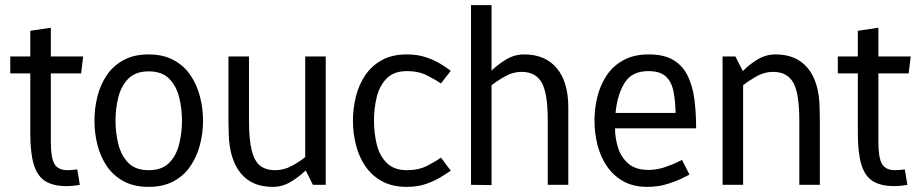

<svg xmlns="http://www.w3.org/2000/svg" viewBox="-20 -720 3588 748"><path d="M281 -60 291 0Q266 5 239 5Q188 5 157 -14Q126 -33 112 -78Q98 -123 98 -200V-434H20V-500H98V-600L178 -612V-500H304L296 -434H178V-167Q178 -106 192 -81.5Q206 -57 244 -57Q253 -57 261.5 -58Q270 -59 281 -60Z M348 -250Q348 -298 359.5 -344Q371 -390 396 -427Q421 -464 461.5 -486Q502 -508 559 -508Q616 -508 656.5 -486Q697 -464 722 -427Q747 -390 759 -344Q771 -298 771 -250Q771 -202 759 -156Q747 -110 722 -73Q697 -36 656.5 -14Q616 8 559 8Q502 8 461.5 -14Q421 -36 396 -73Q371 -110 359.5 -156Q348 -202 348 -250ZM430 -250Q430 -203 441 -158.5Q452 -114 480 -85.5Q508 -57 559 -57Q611 -57 639 -85.5Q667 -114 678 -158.5Q689 -203 689 -250Q689 -297 678 -341Q667 -385 639 -413.5Q611 -442 559 -442Q508 -442 480 -413.5Q452 -385 441 -341Q430 -297 430 -250Z M1042 8Q961 8 917.5 -45.5Q874 -99 871 -198L870 -250V-500H950V-250Q950 -177 960.5 -134.5Q971 -92 993.5 -74.5Q1016 -57 1052 -57Q1086 -57 1116.5 -73.5Q1147 -90 1169 -108V-500H1249V0H1199L1171 -56Q1145 -31 1112.5 -11.5Q1080 8 1043 8H1042Z M1565 8Q1508 8 1468 -14Q1428 -36 1403 -73Q1378 -110 1366.5 -156Q1355 -202 1355 -250Q1355 -298 1366.5 -344Q1378 -390 1403 -427Q1428 -464 1468 -486Q1508 -508 1565 -508Q1566 -508 1566 -508Q1606 -508 1639 -497Q1672 -486 1696.5 -471Q1721 -456 1736 -444L1698 -395Q1676 -410 1643 -426.5Q1610 -443 1566 -443Q1514 -443 1486 -414Q1458 -385 1447.5 -341Q1437 -297 1437 -250Q1437 -203 1447.5 -158.5Q1458 -114 1486.5 -85.5Q1515 -57 1566 -57Q1611 -57 1644 -74Q1677 -91 1698 -106L1736 -55Q1720 -44 1695.5 -29Q1671 -14 1638.5 -3Q1606 8 1566 8Z M1895 1 1815 0V-700H1895V-445Q1921 -470 1953 -489Q1985 -508 2022 -508Q2104 -508 2149 -454.5Q2194 -401 2194 -302V0H2114V-250Q2114 -358 2090 -399Q2066 -440 2012 -440Q1979 -440 1948.5 -423Q1918 -406 1895 -388Z M2502 8Q2447 8 2408 -14Q2369 -36 2344 -73Q2319 -110 2307.5 -156Q2296 -202 2296 -250Q2296 -298 2307.5 -344Q2319 -390 2344 -427Q2369 -464 2409.5 -486Q2450 -508 2507 -508Q2568 -508 2604.5 -485.5Q2641 -463 2660 -423Q2679 -383 2685.5 -331Q2692 -279 2692 -220H2376Q2376 -183 2387.5 -145.5Q2399 -108 2427.5 -83Q2456 -58 2507 -58Q2538 -58 2568 -68Q2598 -78 2617.5 -87.5Q2637 -97 2637 -97L2666 -40Q2666 -40 2643 -28Q2620 -16 2582.5 -4Q2545 8 2502 8ZM2506 -443Q2442 -443 2413.5 -397.5Q2385 -352 2378 -280H2612Q2611 -328 2603.5 -365Q2596 -402 2573.5 -422.5Q2551 -443 2506 -443Z M3174 0H3094V-250Q3094 -358 3070 -399Q3046 -440 2992 -440Q2958 -440 2928 -423Q2898 -406 2875 -388V0H2795V-500H2845L2874 -443Q2899 -469 2931.5 -488.5Q2964 -508 3001 -508H3002Q3083 -508 3127 -454.5Q3171 -401 3173 -302L3174 -250Z M3505 -60 3515 0Q3490 5 3463 5Q3412 5 3381 -14Q3350 -33 3336 -78Q3322 -123 3322 -200V-434H3244V-500H3322V-600L3402 -612V-500H3528L3520 -434H3402V-167Q3402 -106 3416 -81.5Q3430 -57 3468 -57Q3477 -57 3485.5 -58Q3494 -59 3505 -60Z"/></svg>

Font: Epunda Sans
Style: Regular
Weight: 400
Designer: Simon Atzbach
Foundry: typofactur
Version: Version 2.204; ttfautohint (v1.8.4.7-5d5b)